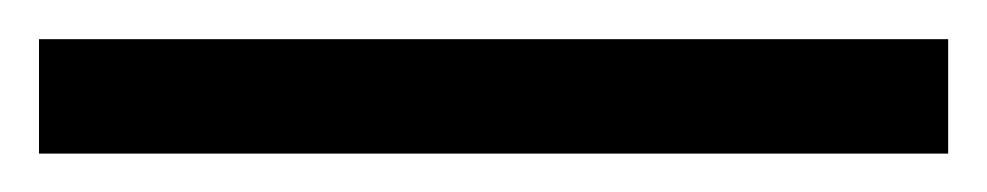

<svg xmlns="http://www.w3.org/2000/svg" viewBox="-25 -839 509 99"><path d="M-4.9 -818.8H463.9V-759.8H-4.9Z"/></svg>

Font: Noto Serif Devanagari
Style: Bold
Weight: 700
Designer: Monotype Design Team
Foundry: Monotype Imaging Inc.
Version: Version 1.01